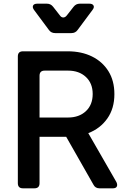

<svg xmlns="http://www.w3.org/2000/svg" viewBox="-20 -1024 694 1044"><path d="M105 0Q77 0 77 -28V-717Q77 -745 105 -745H348Q423 -745 480 -717Q537 -689 569.5 -637Q602 -585 602 -512Q602 -434 563.5 -379.5Q525 -325 460 -300L613 -34Q620 -19 615 -9.5Q610 0 594 0H521Q498 0 488 -20L340 -280H195V-28Q195 0 167 0ZM195 -385H350Q410 -385 447 -419.5Q484 -454 484 -513Q484 -571 447 -605.5Q410 -640 350 -640H223Q195 -640 195 -612ZM280 -844Q258 -844 246 -861L165 -970Q155 -984 160 -994Q165 -1004 183 -1004H235Q256 -1004 269 -987L305 -941Q313 -929 324 -929Q335 -929 344 -941L380 -987Q393 -1004 414 -1004H466Q483 -1004 488.5 -994Q494 -984 483 -970L402 -861Q390 -844 368 -844Z"/></svg>

Font: Pitagon Sans Text SemiBold
Style: Regular
Weight: 600
Designer: Travis Tran
Foundry: Pitagon
Version: Version 1.001; ttfautohint (v1.8.4.7-5d5b);gftools[0.9.26]